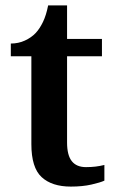

<svg xmlns="http://www.w3.org/2000/svg" viewBox="-20 -680 427 710"><path d="M242 10Q172 10 134 -25Q96 -60 96 -147V-472H20V-519Q48 -519 72 -530Q96 -541 112 -558Q127 -574 139 -599Q151 -624 158 -660H228V-536H357V-472H228V-153Q228 -106 245.5 -84Q263 -62 298 -62Q317 -62 333.5 -64Q350 -66 366 -70V-12Q351 -5 318 2.5Q285 10 242 10Z"/></svg>

Font: Noto Nastaliq Urdu SemiBold
Style: Regular
Weight: 600
Version: Version 3.007